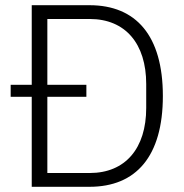

<svg xmlns="http://www.w3.org/2000/svg" viewBox="-20 -718 709 738"><path d="M102 0H324C503 0 606 -117 606 -349C606 -581 503 -698 324 -698H102V-392H21V-346H102ZM162 -53V-346H312V-392H162V-645H325C462 -645 542 -550 542 -395V-303C542 -148 462 -53 325 -53Z"/></svg>

Font: IBM Plex Devanagari Light
Style: Regular
Weight: 300
Designer: Mike Abbink, Paul van der Laan, Pieter van Rosmalen, Erin McLaughlin
Foundry: Bold Monday
Version: Version 1.0